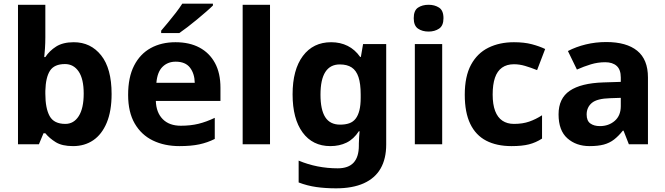

<svg xmlns="http://www.w3.org/2000/svg" viewBox="-20 -786 3625 1046"><path d="M227 -583Q227 -552 225 -522Q223 -492 221 -475H227Q249 -509 286 -532.5Q323 -556 382 -556Q474 -556 531 -484.5Q588 -413 588 -274Q588 -181 561.5 -117.5Q535 -54 488 -22Q441 10 378 10Q318 10 283.5 -11.5Q249 -33 227 -60H217L192 0H78V-760H227ZM334 -437Q276 -437 252.5 -401Q229 -365 227 -291V-275Q227 -196 250.5 -153.5Q274 -111 336 -111Q382 -111 409 -153.5Q436 -196 436 -276Q436 -356 408.5 -396.5Q381 -437 334 -437Z M936 -556Q1012 -556 1066.5 -527Q1121 -498 1151 -443Q1181 -388 1181 -308V-236H829Q831 -173 866.5 -137Q902 -101 965 -101Q1018 -101 1061 -111.5Q1104 -122 1150 -144V-29Q1110 -9 1065.5 0.5Q1021 10 958 10Q876 10 813 -20.5Q750 -51 714 -113Q678 -175 678 -269Q678 -365 710.5 -428.5Q743 -492 801 -524Q859 -556 936 -556ZM937 -450Q894 -450 865.5 -422Q837 -394 832 -335H1041Q1040 -385 1015 -417.5Q990 -450 937 -450ZM1140 -756Q1126 -742 1103 -722Q1080 -702 1053.5 -680Q1027 -658 1001.5 -638.5Q976 -619 957 -606H858V-619Q874 -638 895.5 -663.5Q917 -689 938 -716.5Q959 -744 973 -766H1140Z M1451 0H1302V-760H1451Z M1784 -556Q1834 -556 1874 -536Q1914 -516 1942 -476H1946L1958 -546H2084V1Q2084 79 2053.5 132Q2023 185 1962 212.5Q1901 240 1811 240Q1753 240 1703.5 233Q1654 226 1607 208V89Q1657 110 1710.5 120.5Q1764 131 1820 131Q1878 131 1906.5 100Q1935 69 1935 7V-4Q1935 -21 1936.5 -39Q1938 -57 1939 -71H1935Q1907 -28 1868 -9Q1829 10 1780 10Q1683 10 1628.5 -64.5Q1574 -139 1574 -272Q1574 -406 1630 -481Q1686 -556 1784 -556ZM1831 -435Q1779 -435 1752.5 -394Q1726 -353 1726 -270Q1726 -188 1752 -147.5Q1778 -107 1833 -107Q1862 -107 1883 -114.5Q1904 -122 1917.5 -139.5Q1931 -157 1938 -185Q1945 -213 1945 -253V-271Q1945 -330 1933 -366Q1921 -402 1896 -418.5Q1871 -435 1831 -435Z M2389 -546V0H2240V-546ZM2315 -760Q2348 -760 2372 -744.5Q2396 -729 2396 -686.8Q2396 -646 2372 -630Q2348 -614 2315 -614Q2280.7 -614 2257.4 -630Q2234 -646 2234 -686.8Q2234 -729 2257.4 -744.5Q2280.7 -760 2315 -760Z M2767 10Q2686 10 2629 -19.5Q2572 -49 2542 -111Q2512 -173 2512 -270Q2512 -370 2546 -433Q2580 -496 2640.5 -526Q2701 -556 2780 -556Q2836 -556 2877.5 -545Q2919 -534 2950 -519L2906 -404Q2871 -418 2840.5 -427Q2810 -436 2780 -436Q2741 -436 2715 -417.5Q2689 -399 2676.5 -362.5Q2664 -326 2664 -271Q2664 -217 2677.5 -181.5Q2691 -146 2717 -128.5Q2743 -111 2780 -111Q2827 -111 2863 -123.5Q2899 -136 2933 -158V-31Q2899 -9 2861.5 0.5Q2824 10 2767 10Z M3283 -557Q3393 -557 3451.5 -509.5Q3510 -462 3510 -364V0H3406L3377 -74H3373Q3350 -45 3325.5 -26Q3301 -7 3269.5 1.5Q3238 10 3192 10Q3119 10 3071 -32.5Q3023 -75 3023 -163Q3023 -250 3084 -291.5Q3145 -333 3267 -337L3362 -340V-364Q3362 -407 3339.5 -427Q3317 -447 3277 -447Q3237 -447 3199 -435.5Q3161 -424 3123 -407L3074 -508Q3118 -531 3171.5 -544Q3225 -557 3283 -557ZM3304 -251Q3232 -249 3204 -225Q3176 -201 3176 -162Q3176 -128 3196 -113.5Q3216 -99 3248 -99Q3296 -99 3329 -127.5Q3362 -156 3362 -208V-253Z"/></svg>

Font: Noto Sans Cham
Style: Regular
Weight: 400
Designer: Monotype Design Team
Foundry: Monotype Imaging Inc.
Version: Version 2.002